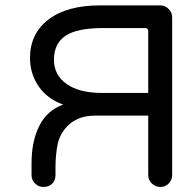

<svg xmlns="http://www.w3.org/2000/svg" viewBox="-20 -703 735 728"><path d="M99.6 -39.1V-84Q99.6 -167 128.9 -225.6Q158.2 -284.2 219.7 -306.6Q160.2 -327.1 127 -375Q93.8 -422.9 93.8 -483.4Q93.8 -575.2 163.6 -628.9Q233.4 -682.6 360.4 -682.6H587.9Q606.4 -682.6 619.6 -668.9Q632.8 -655.3 632.8 -636.7V-39.1Q632.8 -20.5 619.6 -7.3Q606.4 5.9 587.9 5.9Q569.3 5.9 555.7 -7.3Q542 -20.5 542 -39.1V-264.6H340.8Q282.2 -264.6 246.1 -234.4Q210 -204.1 199.2 -159.2Q190.4 -117.2 190.4 -68.4V-39.1Q190.4 -18.6 177.7 -6.3Q165 5.9 144.5 5.9Q126 5.9 112.8 -7.3Q99.6 -20.5 99.6 -39.1ZM542 -350.6V-585Q542 -596.7 530.3 -596.7H371.1Q272.5 -596.7 228.5 -567.4Q184.6 -538.1 184.6 -476.6Q184.6 -418 232.9 -384.3Q281.2 -350.6 366.2 -350.6Z"/></svg>

Font: jf-openhuninn-2.1
Style: Regular
Weight: 400
Designer: [Kosugi Maru]
Designed by MOTOYA      

[Varela Round]
Joe Prince (Latin component); Avraham Cornfeld (Hebrew component)
Foundry: justfont Co., Ltd.
Version: 2.1